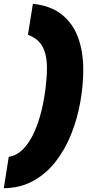

<svg xmlns="http://www.w3.org/2000/svg" viewBox="-68 -770 510 1010"><path d="M370 -404Q370 -321 354.5 -233.5Q339 -146 307 -65.5Q275 15 225.5 79Q176 143 108 181Q40 219 -48 220L-22 55Q22 48 55.5 12.5Q89 -23 112.5 -75.5Q136 -128 150.5 -189Q165 -250 172 -308.5Q179 -367 179 -414Q179 -481 156 -524Q133 -567 79 -587L105 -750Q200 -740 258.5 -692.5Q317 -645 343.5 -570.5Q370 -496 370 -404Z"/></svg>

Font: Georama Extended Black
Style: Italic
Weight: 900
Width: 7
Italic angle: -9°
Designer: Jean-Baptiste Levee
Foundry: Production Type
Version: Version 1.000